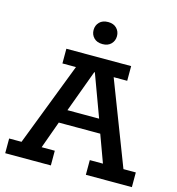

<svg xmlns="http://www.w3.org/2000/svg" viewBox="-112 -863 884 959"><g transform="rotate(15 329.5 -383.0)"><path d="M2 0V-76H66L232 -507H162V-583H497V-507H427L593 -76H657V0H419V-76H487L425 -245L458 -217H203L231 -245L170 -76H238V0ZM237 -262 220 -288H435L420 -262L330 -506H327ZM330 -652Q301 -652 285 -668.5Q269 -685 269 -709Q269 -733 285 -749.5Q301 -766 330 -766Q358 -766 374 -749.5Q390 -733 390 -709Q390 -685 374 -668.5Q358 -652 330 -652Z"/></g></svg>

Font: Rokkitt SemiBold Medium
Style: Regular
Weight: 500
Version: Version 3.103